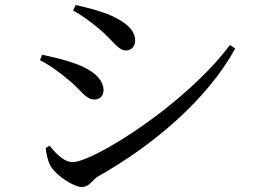

<svg xmlns="http://www.w3.org/2000/svg" viewBox="-20 -740 1040 764"><path d="M307 4C336 4 347 -24 370 -38C591 -162 806 -346 916 -547L895 -561C717 -323 351 -95 269 -95C234 -95 202 -130 177 -160L162 -151C163 -133 171 -94 184 -75C208 -39 272 4 307 4ZM356 -344C381 -344 392 -363 392 -381C392 -426 346 -463 282 -486C234 -503 196 -512 148 -522L139 -501C178 -480 213 -456 253 -422C303 -382 320 -344 356 -344ZM482 -539C503 -539 518 -557 518 -578C518 -621 479 -654 411 -683C363 -701 317 -712 281 -720L271 -698C301 -682 341 -654 377 -623C430 -579 449 -539 482 -539Z"/></svg>

Font: Source Han Serif SC Medium
Style: Regular
Weight: 500
Designer: Ryoko NISHIZUKA 西塚涼子 (kana & ideographs); Frank Grießhammer (Latin, Greek & Cyrillic); Wenlong ZHANG 张文龙 (bopomofo); San
Foundry: Adobe
Version: Version 2.003;hotconv 1.1.1;makeotfexe 2.6.0